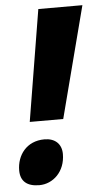

<svg xmlns="http://www.w3.org/2000/svg" viewBox="-59 -748 425 794"><g transform="rotate(-5 154.0 -351.0)"><path d="M55 -252H194L314 -714H131ZM72 12C129 12 180 -35 180 -108C180 -150 153 -175 109 -175C34 -175 -6 -118 -6 -56C-6 -11 21 12 72 12Z"/></g></svg>

Font: Noto Sans ExtraCondensed Black
Style: Italic
Weight: 900
Width: 2
Italic angle: -12°
Designer: Monotype Design Team
Foundry: Monotype Imaging Inc.
Version: Version 2.013